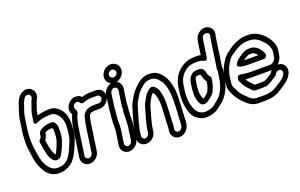

<svg xmlns="http://www.w3.org/2000/svg" viewBox="-100 -1207 2719 1740"><g transform="rotate(-20 1259.0 -336.5)"><path d="M220 -460C245 -472 267 -480 317 -485C338 -488 344 -486 370 -486C375 -486 390 -481 410 -464C435 -444 458 -392 455 -343C453 -303 453 -294 447 -250C444 -233 435 -204 419 -166C390 -98 364 -57 348 -44C317 -18 289 -11 249 -11C224 -11 196 -22 171 -54C143 -90 129 -131 122 -175C112 -237 101 -292 106 -367C107 -383 108 -405 110 -421L128 -545C132 -570 144 -610 152 -629C162 -652 162 -668 177 -693C186 -708 187 -717 203 -724C235 -738 257 -708 244 -681C237 -669 231 -657 227 -642C218 -610 202 -581 197 -545L187 -482C187 -482 177 -440 220 -460ZM243 -520 247 -545C250 -566 259 -590 266 -608C271 -620 276 -642 282 -652L288 -663C316 -714 286 -759 254 -772C205 -791 156 -756 138 -722C128 -704 117 -683 113 -665C108 -643 103 -640 98 -622C93 -605 81 -566 78 -545L60 -421C59 -413 57 -404 57 -393C55 -356 51 -298 57 -265C63 -229 67 -198 72 -161C81 -109 100 -63 129 -21C129 -21 130 -20 130 -19C161 17 198 37 241 39C290 41 338 26 378 -8C409 -34 435 -82 465 -152C482 -192 493 -224 497 -250C500 -272 502 -289 503 -302C505 -341 508 -378 499 -412C490 -451 473 -482 446 -504C424 -523 403 -536 378 -536C349 -536 343 -539 318 -535C290 -532 266 -527 243 -520ZM308 -96C335 -131 374 -220 381 -269C385 -297 386 -328 384 -363C384 -365 384 -367 383 -369L377 -384C372 -397 362 -417 342 -417H325C297 -418 255 -406 235 -393C225 -386 209 -376 206 -356L203 -334C202 -324 197 -317 188 -309C171 -295 179 -279 181 -263C191 -184 205 -129 230 -100C233 -96 237 -92 242 -89L253 -83C256 -81 260 -80 264 -80H275C287 -80 302 -88 308 -96ZM275 -131 274 -132C257 -152 241 -194 231 -276C231 -279 230 -282 230 -285C241 -298 250 -316 253 -334L255 -350C262 -355 271 -359 288 -363C313 -369 311 -367 327 -367C327 -366 328 -364 329 -362L334 -350C335 -319 334 -292 331 -269C326 -237 294 -161 275 -131Z M839 -468C836 -450 819 -434 801 -434H748C734 -434 720 -430 705 -427C688 -424 673 -414 662 -401C653 -390 645 -385 640 -367L636 -350C632 -334 627 -319 624 -298L585 -31C582 -13 565 3 546 3C527 3 513 -13 516 -31L555 -298C560 -330 564 -339 569 -360L574 -377C577 -388 581 -398 587 -409C589 -412 590 -415 590 -418L592 -430C593 -439 587 -449 583 -455C573 -471 576 -492 593 -505C613 -520 634 -513 645 -494C651 -485 664 -482 674 -486C702 -497 729 -503 757 -503H810C828 -503 842 -486 839 -468ZM539 53C585 53 628 15 635 -31L674 -298C677 -319 680 -329 684 -344L688 -359C691 -363 693 -365 698 -371C707 -381 727 -383 740 -384H793C838 -384 882 -423 889 -468C896 -513 863 -553 818 -553H765C736 -553 709 -549 679 -539C667 -552 651 -560 632 -562C583 -567 540 -530 529 -486C523 -461 528 -442 540 -422C534 -410 530 -399 526 -385L520 -368C513 -346 510 -329 505 -298L466 -31C459 15 493 53 539 53Z M986 -568C940 -568 897 -529 890 -483L872 -359C869 -339 868 -322 868 -305L866 -291C864 -275 862 -264 863 -254V-245C861 -236 861 -226 861 -213C862 -185 859 -181 860 -151L840 -13C833 33 866 71 912 71C958 71 1002 33 1009 -13L1029 -149V-151L1031 -187L1032 -244V-245C1032 -246 1033 -247 1033 -248L1034 -282L1037 -305V-307L1039 -343C1039 -349 1040 -354 1041 -359L1059 -483C1066 -529 1032 -568 986 -568ZM919 21C900 21 887 5 890 -13L910 -153C912 -168 911 -184 911 -189C912 -198 910 -233 912 -242C916 -264 912 -263 916 -291L918 -307C918 -308 919 -310 919 -311C919 -324 919 -340 922 -359L940 -483C943 -501 960 -518 979 -518C998 -518 1012 -501 1009 -483L991 -359C990 -352 989 -345 989 -339L987 -304L983 -281V-278L982 -244V-242V-239L980 -181L978 -148L959 -13C956 5 938 21 919 21ZM1015 -679C1034 -679 1050 -661 1047 -642C1044 -622 1028 -608 1008 -608C989 -608 972 -626 975 -645C978 -665 995 -679 1015 -679ZM925 -645C918 -598 953 -558 1000 -558C1046 -558 1090 -596 1097 -642C1104 -689 1069 -729 1022 -729C975 -729 932 -691 925 -645Z M1088 9C1069 9 1056 -7 1059 -25L1065 -71C1066 -78 1067 -85 1069 -91C1075 -111 1078 -132 1084 -154L1106 -229C1112 -247 1127 -305 1135 -319L1167 -374C1180 -397 1200 -418 1227 -442C1255 -467 1280 -478 1309 -478C1340 -478 1362 -469 1377 -454C1396 -435 1407 -420 1412 -411C1450 -337 1448 -252 1444 -153C1442 -118 1444 -108 1439 -70V-68L1436 -9L1432 19C1429 37 1412 54 1393 54C1374 54 1360 37 1363 19L1367 -8V-11L1370 -66C1371 -87 1374 -176 1376 -204C1379 -255 1374 -305 1359 -352C1354 -370 1341 -385 1326 -400C1319 -406 1310 -409 1302 -409C1295 -409 1285 -407 1275 -399C1256 -383 1239 -368 1228 -350C1205 -312 1191 -284 1185 -262C1176 -228 1154 -161 1146 -124C1139 -94 1137 -90 1134 -71L1128 -25C1125 -7 1107 9 1088 9ZM1386 104C1432 104 1475 65 1482 19L1486 -10V-12L1489 -71C1491 -122 1493 -174 1496 -222C1501 -281 1494 -340 1475 -398C1461 -439 1448 -458 1415 -492C1391 -517 1356 -528 1316 -528C1273 -528 1233 -510 1196 -476C1166 -450 1142 -423 1124 -394L1092 -339C1080 -318 1065 -263 1057 -237L1036 -160C1032 -146 1029 -134 1027 -123C1023 -103 1018 -91 1015 -71L1009 -25C1002 21 1035 59 1081 59C1127 59 1171 21 1178 -25L1184 -71C1184 -71 1185 -75 1186 -80C1194 -112 1202 -151 1214 -189C1236 -260 1230 -260 1271 -329C1275 -336 1282 -345 1295 -355C1303 -346 1308 -337 1310 -331C1323 -289 1329 -245 1326 -200C1324 -176 1321 -79 1319 -65V-62L1317 -7L1313 19C1306 65 1340 104 1386 104Z M1748 -482H1768C1792 -482 1811 -478 1824 -471C1824 -471 1857 -449 1863 -493L1883 -632C1884 -640 1886 -649 1888 -657L1890 -668C1900 -712 1969 -706 1959 -662L1956 -652C1954 -646 1953 -638 1952 -632L1916 -381L1913 -366C1910 -356 1915 -348 1914 -338L1902 -259C1898 -234 1888 -209 1883 -191C1880 -180 1873 -170 1868 -159C1856 -133 1836 -108 1803 -83C1795 -77 1787 -70 1779 -63C1759 -45 1737 -39 1704 -33C1668 -26 1637 -35 1609 -65C1598 -77 1585 -105 1575 -144C1569 -170 1567 -197 1568 -227C1569 -240 1569 -256 1571 -270L1579 -326C1592 -419 1664 -482 1748 -482ZM1529 -326 1521 -270C1519 -254 1519 -237 1518 -223C1515 -148 1535 -62 1569 -28C1606 10 1654 27 1707 17C1718 15 1724 14 1728 13C1758 8 1787 -9 1809 -28C1816 -34 1823 -39 1830 -44C1869 -73 1897 -107 1914 -145C1917 -151 1919 -156 1922 -161C1932 -180 1931 -187 1940 -211C1946 -226 1950 -242 1952 -259L1964 -338C1965 -348 1965 -356 1963 -366C1964 -370 1965 -376 1966 -381L2002 -632C2003 -636 2004 -640 2005 -646L2008 -658C2019 -706 1986 -745 1943 -749C1896 -753 1851 -715 1841 -672L1838 -661C1836 -651 1834 -641 1833 -632L1818 -528C1805 -531 1791 -532 1776 -532H1756C1645 -532 1546 -446 1529 -326ZM1638 -194C1646 -150 1653 -117 1678 -104C1701 -91 1732 -107 1746 -120C1749 -123 1757 -128 1767 -136C1785 -150 1799 -164 1808 -185C1815 -201 1830 -237 1833 -259L1839 -297C1840 -304 1837 -311 1834 -315C1819 -333 1811 -349 1810 -367C1810 -372 1807 -377 1805 -380L1800 -391C1794 -403 1781 -413 1759 -413H1739C1697 -413 1664 -385 1653 -344L1649 -329C1649 -328 1648 -327 1648 -326L1640 -270C1639 -265 1639 -260 1639 -254C1639 -240 1636 -207 1638 -194ZM1690 -270 1698 -324 1701 -338C1707 -360 1713 -363 1731 -363H1751H1754L1759 -353C1759 -352 1761 -351 1761 -350C1764 -328 1772 -307 1787 -287L1783 -259C1781 -244 1766 -209 1762 -199C1755 -182 1725 -162 1713 -152C1712 -152 1709 -152 1706 -151C1701 -158 1694 -175 1688 -208C1687 -223 1688 -256 1690 -270Z M2111 -310C2134 -302 2162 -299 2197 -299H2345C2360 -299 2372 -313 2374 -324V-326C2376 -341 2369 -351 2364 -362C2350 -392 2310 -434 2265 -434H2246C2225 -434 2203 -427 2184 -415C2169 -405 2159 -399 2157 -398C2140 -389 2062 -327 2111 -310ZM2170 -350C2182 -358 2187 -362 2206 -374C2217 -381 2227 -384 2238 -384H2257C2265 -384 2276 -381 2290 -369C2298 -362 2304 -355 2309 -349H2204C2191 -349 2180 -349 2170 -350ZM2443 -208C2470 -231 2484 -260 2488 -295L2493 -326C2498 -359 2491 -387 2479 -414C2468 -438 2451 -464 2427 -488C2387 -528 2338 -553 2282 -553H2263C2238 -553 2214 -548 2191 -540C2158 -529 2124 -513 2095 -491C2091 -488 2086 -484 2082 -481C2057 -465 2036 -447 2018 -423C1990 -383 1959 -325 1951 -267L1941 -194C1937 -169 1943 -144 1955 -119C1962 -104 1979 -69 1990 -55C1998 -45 2003 -36 2009 -30L2037 -2C2071 37 2113 61 2162 61H2233C2289 61 2341 46 2386 15C2438 -20 2479 -40 2506 -92C2516 -111 2521 -135 2515 -156C2507 -185 2483 -209 2443 -208ZM2377 -180C2369 -172 2363 -166 2357 -154C2343 -146 2304 -119 2288 -112C2286 -111 2272 -108 2252 -108H2187L2184 -111C2178 -118 2172 -124 2166 -130C2146 -149 2133 -166 2124 -183C2143 -181 2162 -180 2180 -180H2372ZM2187 -230C2157 -230 2127 -234 2096 -240C2090 -241 2067 -243 2063 -215L2061 -201C2060 -196 2062 -190 2064 -186C2068 -179 2072 -173 2075 -165C2086 -140 2104 -115 2128 -92C2141 -79 2153 -58 2179 -58H2245C2268 -58 2286 -60 2303 -67C2321 -75 2360 -101 2376 -111C2383 -115 2394 -119 2400 -134C2406 -145 2412 -151 2422 -155C2446 -164 2462 -152 2466 -136C2469 -125 2466 -119 2461 -109C2444 -72 2403 -53 2362 -25C2327 -1 2287 11 2240 11H2169C2136 11 2106 -4 2077 -38C2071 -45 2061 -53 2048 -67C2043 -73 2039 -79 2032 -88C2022 -101 2008 -134 2001 -147C1991 -166 1989 -182 1991 -194L2001 -267C2003 -278 2005 -286 2007 -292C2018 -322 2015 -326 2035 -360C2060 -403 2069 -418 2105 -441C2111 -445 2116 -448 2122 -452C2146 -470 2172 -484 2201 -493C2217 -498 2233 -503 2255 -503H2274C2316 -503 2354 -487 2388 -451L2389 -449C2411 -429 2425 -410 2432 -390C2432 -389 2433 -387 2433 -386C2443 -369 2447 -350 2443 -326L2438 -295C2435 -267 2424 -250 2403 -237C2396 -233 2389 -230 2379 -230Z"/></g></svg>

Font: AppleStorm
Style: XbdOutIta
Weight: 800
Foundry: Cannot Into Space Fonts
Version: Version 1.01